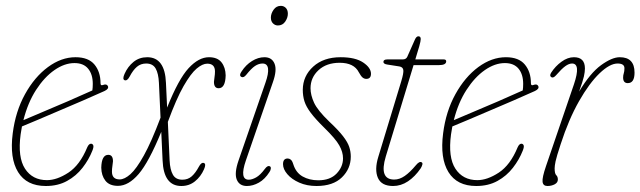

<svg xmlns="http://www.w3.org/2000/svg" viewBox="-20 -628 2188 656"><path d="M295.5 -113Q283.5 -82.5 262 -54.8Q240.5 -27 209.2 -9.8Q178 7.5 136.5 7.5Q71 7.5 41.8 -40Q12.5 -87.5 23.5 -172.5Q33 -247.5 65.5 -306.2Q98 -365 143.8 -398.8Q189.5 -432.5 238 -432.5Q282 -432.5 302.8 -407.5Q323.5 -382.5 323.5 -343.5Q323.5 -334.5 331.5 -337.5Q344.5 -342.5 348.5 -334Q353 -324.5 337 -317Q306 -303 265 -285.2Q224 -267.5 182.2 -249.8Q140.5 -232 106.5 -217.5Q72.5 -203 55 -196Q52.5 -182.5 50.5 -169Q40 -90.5 65.5 -51.5Q91 -12.5 140.5 -12.5Q174.5 -12.5 213.8 -38.2Q253 -64 278 -124.5Q283.5 -137 291 -137Q296 -137 298.5 -131.8Q301 -126.5 295.5 -113ZM234.5 -412.5Q200.5 -412.5 166 -388.5Q131.5 -364.5 103.2 -320.8Q75 -277 60 -217.5Q84 -228 125.2 -245.2Q166.5 -262.5 212.2 -282.2Q258 -302 295.5 -319Q297 -328 297 -341.5Q297 -374 281.2 -393.2Q265.5 -412.5 234.5 -412.5Z M547 -345 551 -260.5Q590 -358 624.5 -395.2Q659 -432.5 694 -432.5Q723 -432.5 736.8 -415Q750.5 -397.5 751 -370.5Q750 -326.5 727 -326.5Q711 -326.5 711 -348.5Q711.5 -356 713 -365Q714.5 -374 714.5 -384Q714.5 -410.5 688 -410.5Q672 -410.5 652 -393.8Q632 -377 607.2 -333.8Q582.5 -290.5 553.5 -211.5L559.5 -80Q561 -48 570.8 -31Q580.5 -14 603 -14Q622 -14 635 -25.5Q648 -37 659.5 -58.5Q668 -74.5 677 -71Q685 -67.5 677 -49.5Q666 -24.5 646.2 -8.5Q626.5 7.5 599.5 7.5Q539 7.5 535.5 -80L531 -177.5Q488.5 -74 453.8 -33.5Q419 7 383 7Q354 7 340.2 -10.5Q326.5 -28 326 -55Q327 -99 350 -99Q366 -99 366 -77Q365.5 -69.5 364 -60.5Q362.5 -51.5 362.5 -41.5Q362.5 -15 389 -15Q405.5 -15 425.8 -33Q446 -51 471.5 -96.8Q497 -142.5 528.5 -226L523 -345Q521.5 -377 511.8 -394Q502 -411 479.5 -411Q461 -411 447.8 -399.8Q434.5 -388.5 423 -366.5Q414.5 -350.5 405.5 -354Q397.5 -357.5 405.5 -375.5Q416.5 -400.5 436.2 -416.5Q456 -432.5 483 -432.5Q543.5 -432.5 547 -345Z M929.5 -541Q920 -541 912.8 -548Q905.5 -555 905.5 -568Q905.5 -581.5 914.8 -594.8Q924 -608 939.5 -608Q949.5 -608 956.5 -601Q963.5 -594 963.5 -581Q963.5 -567.5 954.5 -554.2Q945.5 -541 929.5 -541ZM820 -79.5Q797.5 -14 830 -14Q841 -14 855 -21.8Q869 -29.5 885 -51Q894.5 -64 902.5 -59.5Q906 -57.5 905.2 -51.5Q904.5 -45.5 900.5 -40Q885 -15.5 864.5 -4Q844 7.5 823.5 7.5Q798 7.5 789 -14.2Q780 -36 795 -79.5L887 -345.5Q898 -376.5 895.8 -393.8Q893.5 -411 877 -411Q864 -411 851.2 -402.5Q838.5 -394 821 -372Q812 -361 804 -365.5Q796 -371 805.5 -384Q820 -406.5 841 -419.5Q862 -432.5 883.5 -432.5Q909 -432.5 918 -410.5Q927 -388.5 912.5 -347.5Z M1067.5 -12Q1108 -12 1130 -35Q1152 -58 1152 -87Q1152 -108.5 1139.2 -131.2Q1126.5 -154 1087.5 -192Q1057.5 -221.5 1041.8 -242.5Q1026 -263.5 1020.2 -281.8Q1014.5 -300 1014.5 -321.5Q1015 -368.5 1050.2 -400.5Q1085.5 -432.5 1144 -432.5Q1194 -432.5 1220.8 -414.5Q1247.5 -396.5 1247.5 -376Q1247.5 -358.5 1231.5 -358.5Q1224.5 -358.5 1218.8 -363.2Q1213 -368 1206 -381Q1189.5 -413.5 1140.5 -413.5Q1095.5 -413.5 1068.2 -388.2Q1041 -363 1041 -326.5Q1041 -303.5 1053 -277.2Q1065 -251 1105 -212.5Q1136.5 -183 1152.2 -162.5Q1168 -142 1173.2 -126Q1178.5 -110 1178.5 -93Q1178.5 -51.5 1148.2 -22Q1118 7.5 1061.5 7.5Q1028.5 7.5 1002.5 -4Q976.5 -15.5 961.8 -32.8Q947 -50 947 -67Q947 -86.5 963 -86.5Q968.5 -86.5 973.5 -82.5Q978.5 -78.5 982 -67Q991 -38 1014 -25Q1037 -12 1067.5 -12Z M1344.5 -401 1303 -407.5Q1290 -409.5 1290 -416.5Q1290 -425 1303.5 -425H1356Q1367.5 -425 1371.5 -434L1397.5 -492.5Q1402.5 -504 1409.5 -504Q1417.5 -504 1417.5 -494.5Q1417.5 -487.5 1412.5 -470L1399 -425H1496Q1504.5 -425 1504.5 -418.5Q1504.5 -405.5 1479.5 -405.5H1393L1298 -93Q1274.5 -14.5 1327 -14.5Q1345 -14.5 1362.8 -26.8Q1380.5 -39 1401 -63.5Q1413 -78 1420.5 -73.5Q1424.5 -71.5 1423 -65.5Q1421.5 -59.5 1417.5 -53Q1398 -24.5 1374 -8.5Q1350 7.5 1323 7.5Q1283.5 7.5 1271.2 -20.2Q1259 -48 1272.5 -92L1351 -350.5Q1359.5 -378.5 1358 -388.8Q1356.5 -399 1344.5 -401Z M1766 -113Q1754 -82.5 1732.5 -54.8Q1711 -27 1679.8 -9.8Q1648.5 7.5 1607 7.5Q1541.5 7.5 1512.2 -40Q1483 -87.5 1494 -172.5Q1503.5 -247.5 1536 -306.2Q1568.5 -365 1614.2 -398.8Q1660 -432.5 1708.5 -432.5Q1752.5 -432.5 1773.2 -407.5Q1794 -382.5 1794 -343.5Q1794 -334.5 1802 -337.5Q1815 -342.5 1819 -334Q1823.5 -324.5 1807.5 -317Q1776.5 -303 1735.5 -285.2Q1694.5 -267.5 1652.8 -249.8Q1611 -232 1577 -217.5Q1543 -203 1525.5 -196Q1523 -182.5 1521 -169Q1510.5 -90.5 1536 -51.5Q1561.5 -12.5 1611 -12.5Q1645 -12.5 1684.2 -38.2Q1723.5 -64 1748.5 -124.5Q1754 -137 1761.5 -137Q1766.5 -137 1769 -131.8Q1771.5 -126.5 1766 -113ZM1705 -412.5Q1671 -412.5 1636.5 -388.5Q1602 -364.5 1573.8 -320.8Q1545.5 -277 1530.5 -217.5Q1554.5 -228 1595.8 -245.2Q1637 -262.5 1682.8 -282.2Q1728.5 -302 1766 -319Q1767.5 -328 1767.5 -341.5Q1767.5 -374 1751.8 -393.2Q1736 -412.5 1705 -412.5Z M1863.5 -364.5Q1856.5 -369 1863 -379.5Q1877.5 -402 1898.5 -417.2Q1919.5 -432.5 1941 -432.5Q1978.5 -432.5 1978.5 -394Q1978.5 -382.5 1975 -366.8Q1971.5 -351 1958.5 -315Q1996.5 -378.5 2033.8 -405.5Q2071 -432.5 2097.5 -432.5Q2148 -432.5 2148 -380Q2148 -344 2125 -344Q2109 -344 2109 -363Q2109 -371 2111.2 -377.5Q2113.5 -384 2113.5 -395Q2113.5 -411 2090 -411Q2063.5 -411 2028.5 -377.5Q1993.5 -344 1958.2 -282Q1923 -220 1895.5 -135Q1881.5 -92.5 1878.2 -76.8Q1875 -61 1875 -53Q1875 -34.5 1880.5 -29.5Q1886 -24.5 1886 -14.5Q1886 -4 1875 1.8Q1864 7.5 1850.5 7.5Q1835.5 7.5 1833.8 -6.8Q1832 -21 1845.5 -60.5L1941 -340Q1965 -411 1934.5 -411Q1924 -411 1911.5 -402Q1899 -393 1879.5 -370.5Q1870 -360 1863.5 -364.5Z"/></svg>

Font: Fraunces144ptSuperSoftThinItalic
Style: Italic
Weight: 100
Italic angle: -16°
Version: Version 1.000;[0bf87f6ff]